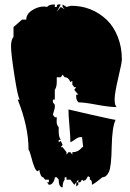

<svg xmlns="http://www.w3.org/2000/svg" viewBox="-20 -756 587 867"><path d="M297.9 -385.3Q289.6 -407.2 272 -407.2L262.7 -418.9L254.4 -407.2H236.3V-386.2Q236.3 -362.8 227.5 -350.1V-306.2H218.8V-293.9L227.5 -283.2V-269Q227.5 -267.1 218.8 -237.8L227.5 -226.6H236.3L235.8 -205.6Q235.8 -192.4 245.1 -181.2V-161.1Q245.1 -137.7 254.4 -124.5H245.1V-113.8L254.4 -119.6L262.7 -102.1L254.4 -91.3H262.7L280.3 -68.8V-57.6L289.1 -68.8H297.9L306.6 -57.6V-68.8Q334.5 -68.8 350.6 -91.3H355.5L350.6 -136.7H342.3Q333.5 -136.7 318.8 -126.2Q304.2 -115.7 297.9 -113.8Q297.9 -138.7 293.5 -188Q289.1 -237.3 289.1 -261.7Q291.5 -260.7 393.1 -237.8Q494.6 -214.8 502 -214.8Q486.3 -183.1 484.4 -93.8Q482.9 -3.4 471.7 20.5Q460.4 44.4 442.4 44.4Q411.6 70.3 395 78.6V71.8Q395 55.2 385.7 55.2V44.4L377.4 39.6L368.2 55.2L357.4 61L350.6 55.2L342.3 67.4H333.5V55.2L324.2 67.4H333.5V78.6L324.2 85.9V67.4L315.4 78.6L297.9 55.2H280.3V44.4H272V55.2Q262.7 67.4 262.7 90.3Q245.1 89.4 245.1 55.2L236.3 44.4H227.5Q226.6 58.1 219.2 68.4Q211.9 78.6 200.7 78.6L192.4 67.4H200.7V55.2H183.6L174.8 44.4Q163.1 44.4 157.2 10.7L150.4 17.1Q137.2 17.1 120.6 -48.8Q114.3 -73.7 108.9 -80.1Q108.9 -184.1 60.1 -306.2H69.3Q60.5 -315.9 45.2 -415.3Q29.8 -514.6 29.8 -545.9Q29.8 -577.1 41 -589.4V-633.8L79.6 -667.5H98.6Q98.6 -692.9 125.2 -709.7Q151.9 -726.6 178.2 -726.6Q184.6 -726.6 192.4 -724.6Q201.2 -735.8 223.6 -735.8H227.5V-724.6H236.3Q236.3 -736.3 244.6 -736.3L254.4 -735.8L236.3 -702.1L254.4 -724.6L272 -713.9L262.7 -724.6V-735.8L280.3 -724.6Q298.8 -730 300.3 -730Q394.5 -730 461.4 -667Q493.2 -636.7 511.7 -590.1Q530.3 -543.5 530.3 -487.3Q530.3 -473.1 513.9 -403.8Q497.6 -334.5 497.6 -307.6Q497.6 -280.8 506.3 -272.5Q473.6 -272.5 416.5 -283.2Q359.4 -293.9 333.5 -293.9Q324.2 -305.7 324.2 -316.9V-328.6H333.5L315.4 -350.1L324.2 -362.3H315.4L306.6 -374V-391.1Z"/></svg>

Font: Butcherman
Style: Regular
Weight: 400
Version: Version 001.004